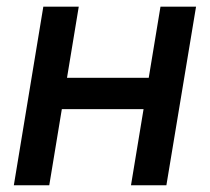

<svg xmlns="http://www.w3.org/2000/svg" viewBox="-20 -549 622 569"><path d="M446.8 -318.4 431.6 -225.6H136.2L151.4 -318.4ZM213.4 -529.3 126 0H21L108.4 -529.3ZM561 -529.3 473.1 0H368.2L455.6 -529.3Z"/></svg>

Font: Inter 24pt Medium
Style: Italic
Weight: 500
Italic angle: -9.3988°
Designer: Rasmus Andersson
Foundry: rsms
Version: Version 4.001;git-66647c0bb